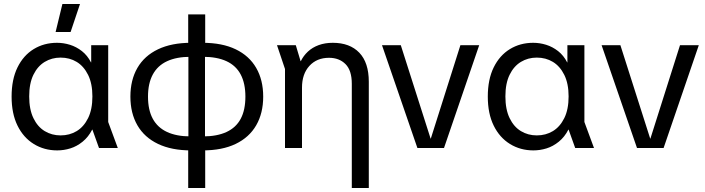

<svg xmlns="http://www.w3.org/2000/svg" viewBox="-20 -740 3527 960"><path d="M266 12Q201 12 149 -20Q97 -52 67.5 -112Q38 -172 38 -257Q38 -343 67.5 -403Q97 -463 148.5 -494.5Q200 -526 265 -526Q298 -526 330 -516Q362 -506 389.5 -484.5Q417 -463 435 -428H436V-514H521V-130L569 0H475L442 -92H441Q422 -55 393 -31.5Q364 -8 331.5 2Q299 12 266 12ZM283 -63Q328 -63 363.5 -84.5Q399 -106 420.5 -149.5Q442 -193 442 -258Q442 -322 420.5 -365.5Q399 -409 363.5 -430.5Q328 -452 283 -452Q239 -452 203.5 -430.5Q168 -409 147 -366Q126 -323 126 -258Q126 -193 147 -149.5Q168 -106 203.5 -84.5Q239 -63 283 -63ZM258 -580 292 -720H380L333 -580Z M935 12Q838 12 770 -20.5Q702 -53 667 -113.5Q632 -174 632 -257Q632 -340 667 -400.5Q702 -461 770 -493.5Q838 -526 935 -526H993Q1091 -526 1158.5 -493.5Q1226 -461 1261 -400.5Q1296 -340 1296 -257Q1296 -174 1261 -113.5Q1226 -53 1158.5 -20.5Q1091 12 993 12ZM921 200V-14L922 -38V-484L921 -500V-668H1006V-499L1005 -481V-37L1006 -15V200ZM933 -58H995Q1065 -58 1112.5 -80Q1160 -102 1183.5 -146Q1207 -190 1207 -257Q1207 -323 1183.5 -367.5Q1160 -412 1112.5 -434Q1065 -456 994 -456H933Q863 -456 815.5 -434Q768 -412 744 -367.5Q720 -323 720 -257Q720 -190 744 -146Q768 -102 815.5 -80Q863 -58 933 -58Z M1739 200V-321Q1739 -388 1707.5 -419.5Q1676 -451 1625 -451Q1564 -451 1527 -410.5Q1490 -370 1490 -302V0H1405V-395L1365 -514H1459L1483 -434H1484Q1497 -461 1519.5 -482Q1542 -503 1573.5 -514.5Q1605 -526 1644 -526Q1729 -526 1776.5 -476.5Q1824 -427 1824 -331V200Z M2067 0 1890 -514H1984L2133 -47H2134L2282 -514H2376L2200 0Z M2647 12Q2582 12 2530 -20Q2478 -52 2448.5 -112Q2419 -172 2419 -257Q2419 -343 2448.5 -403Q2478 -463 2529.5 -494.5Q2581 -526 2646 -526Q2679 -526 2711 -516Q2743 -506 2770.5 -484.5Q2798 -463 2816 -428H2817V-514H2902V-130L2950 0H2856L2823 -92H2822Q2803 -55 2774 -31.5Q2745 -8 2712.5 2Q2680 12 2647 12ZM2664 -63Q2709 -63 2744.5 -84.5Q2780 -106 2801.5 -149.5Q2823 -193 2823 -258Q2823 -322 2801.5 -365.5Q2780 -409 2744.5 -430.5Q2709 -452 2664 -452Q2620 -452 2584.5 -430.5Q2549 -409 2528 -366Q2507 -323 2507 -258Q2507 -193 2528 -149.5Q2549 -106 2584.5 -84.5Q2620 -63 2664 -63Z M3165 0 2988 -514H3082L3231 -47H3232L3380 -514H3474L3298 0Z"/></svg>

Font: TikTok Sans 24pt
Style: Regular
Weight: 400
Version: Version 4.000